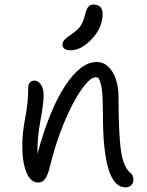

<svg xmlns="http://www.w3.org/2000/svg" viewBox="-20 -786 641 836"><path d="M286.1 -566.9Q270 -566.9 261 -573.5Q252 -580.1 252 -591.8Q252 -594.7 252.4 -597.7Q252.9 -600.6 254.4 -603.3Q255.9 -606 257.1 -608.2Q258.3 -610.4 261.2 -613.3Q264.2 -616.2 265.9 -617.9Q267.6 -619.6 272.2 -623Q276.9 -626.5 279.1 -628.2Q281.2 -629.9 287.1 -634Q293 -638.2 295.9 -640.1Q321.8 -658.7 332 -674.8Q342.3 -690.9 350.1 -721.2Q356.4 -747.1 364.7 -756.6Q373 -766.1 386.2 -766.1Q426.8 -766.1 426.8 -725.1Q426.8 -667 380.6 -616.9Q334.5 -566.9 286.1 -566.9ZM525.9 29.8Q428.2 29.8 428.2 -285.2Q428.2 -360.4 423.8 -395.3Q419.4 -430.2 407.2 -448.2Q403.3 -449.2 395 -449.2Q377.4 -449.2 351.1 -417.5Q324.7 -385.7 297.4 -334.2Q270 -282.7 243.4 -211.7Q216.8 -140.6 199.2 -67.9Q189.5 -25.9 177.5 -8.5Q165.5 8.8 147 8.8Q113.3 8.8 95.2 -35.2Q77.1 -79.1 77.1 -150.9Q77.1 -207.5 90.1 -274.2Q103 -340.8 103 -404.8Q103 -418 110.1 -426.5Q117.2 -435.1 129.9 -435.1Q145 -435.1 157.5 -418.7Q169.9 -402.3 169.9 -369.1Q169.9 -335 155.8 -259.5Q141.6 -184.1 143.1 -115.2Q193.4 -304.2 262.2 -410.2Q331.1 -516.1 400.9 -516.1Q443.4 -516.1 469.7 -472.9Q496.1 -429.7 496.1 -361.8Q496.1 -214.8 505.6 -137.9Q515.1 -61 546.9 -34.2Q561 -22.9 561 -2.9Q561 9.8 552 19.8Q543 29.8 525.9 29.8Z"/></svg>

Font: Shantell Sans Irregular
Style: Regular
Weight: 300
Designer: Stephen Nixon, Anya Danilova, Shantell Martin
Foundry: Arrow Type
Version: Version 1.006;[9816181b4]